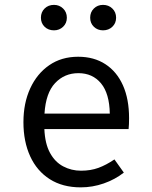

<svg xmlns="http://www.w3.org/2000/svg" viewBox="-20 -776 640 807"><path d="M166.5 -233.5Q169 -172.5 190 -133.8Q211 -95 245.5 -76.8Q280 -58.5 320.5 -58.5Q361 -58.5 393.8 -70.5Q426.5 -82.5 461 -106L500.5 -50.5Q463.5 -21.5 416.2 -5Q369 11.5 319.5 11.5Q243 11.5 189 -23Q135 -57.5 106.8 -119.2Q78.5 -181 78.5 -262.5Q78.5 -342.5 107 -404.5Q135.5 -466.5 187 -502Q238.5 -537.5 308.5 -537.5Q375 -537.5 423 -506.2Q471 -475 496.8 -417.2Q522.5 -359.5 522.5 -279.5Q522.5 -266 522 -254.2Q521.5 -242.5 520.5 -233.5ZM309.5 -468.5Q251 -468.5 211.8 -427Q172.5 -385.5 167 -298.5H441.5Q440 -383 404.5 -425.8Q369 -468.5 309.5 -468.5ZM207 -648.5Q183 -648.5 167.5 -663.5Q152 -678.5 152 -701.5Q152 -725 167.5 -740.2Q183 -755.5 207 -755.5Q229.5 -755.5 245.2 -740.2Q261 -725 261 -701.5Q261 -678.5 245.2 -663.5Q229.5 -648.5 207 -648.5ZM413 -648.5Q390 -648.5 374.5 -663.5Q359 -678.5 359 -701.5Q359 -725 374.5 -740.2Q390 -755.5 413 -755.5Q436.5 -755.5 452.2 -740.2Q468 -725 468 -701.5Q468 -678.5 452.2 -663.5Q436.5 -648.5 413 -648.5Z"/></svg>

Font: Fast_Mono
Style: Regular
Weight: 400
Monospace: yes
Designer: Carrois Corporate, Edenspiekermann AG, Nikita Prokopov
Foundry: Carrois Corporate, Edenspiekermann AG, Nikita Prokopov
Version: Version 5.002